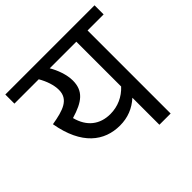

<svg xmlns="http://www.w3.org/2000/svg" viewBox="-194 -852 1015 1015"><g transform="rotate(-45 313.5 -344.5)"><path d="M-20 -689V-621H162C184 -583 198 -542 198 -506C198 -435 137 -415 47 -400C79 -216 177 -144 293 -144C352 -144 401 -164 443 -202V0H527V-621H647V-689ZM145 -348C239 -376 285 -411 285 -489C285 -533 266 -584 244 -621H443V-286C406 -246 356 -223 300 -223C222 -223 166 -266 145 -348Z"/></g></svg>

Font: FiraGO Unicode
Style: Regular
Weight: 400
Designer: bBox Type
Foundry: bBox Type GmbH
Version: Version 1.001;PS 001.001;hotconv 1.0.88;makeotf.lib2.5.64775